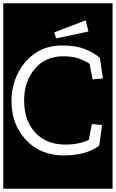

<svg xmlns="http://www.w3.org/2000/svg" viewBox="-32 -937 706 1170"><path d="M-12 213V-917H654V213ZM310 -703 507 -745 490 -813 299 -740ZM573 -50 590 -175 528 -181 509 -85Q451 -56 366 -56Q250 -56 182.5 -129.5Q115 -203 115 -324Q115 -442 180.5 -518Q246 -594 353 -594Q408 -594 445 -581.5Q482 -569 514 -548L532 -453L595 -459L577 -584Q537 -618 482.5 -639Q428 -660 347 -660Q252 -660 183 -613Q114 -566 76 -488.5Q38 -411 38 -321Q38 -179 126 -84.5Q214 10 356 10Q495 10 573 -50Z"/></svg>

Font: Zilla Slab Highlight Regular
Style: Regular
Weight: 400
Designer: Typotheque Type Foundry
Foundry: Typotheque type foundry
Version: Version 1.1; 2017; ttfautohint (v1.6)